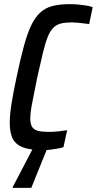

<svg xmlns="http://www.w3.org/2000/svg" viewBox="-20 -716 467 926"><path d="M187 8Q130 8 94.5 -4Q59 -16 43 -44.5Q27 -73 27 -124Q27 -162 35.5 -216Q44 -270 60 -344Q78 -430 94.5 -491Q111 -552 129.5 -591.5Q148 -631 173 -654.5Q198 -678 233 -687Q268 -696 316 -696Q337 -696 358.5 -694Q380 -692 398 -689Q416 -686 427 -681L410 -600Q396 -602 381.5 -603.5Q367 -605 353 -606.5Q339 -608 328 -608Q296 -608 275 -603Q254 -598 238.5 -583.5Q223 -569 211 -540Q199 -511 187.5 -463.5Q176 -416 160 -344Q145 -270 135.5 -221Q126 -172 126 -145Q126 -117 135.5 -103Q145 -89 165 -84.5Q185 -80 216 -80Q237 -80 261.5 -82.5Q286 -85 304 -88L286 -6Q273 -2 256 1Q239 4 221.5 6Q204 8 187 8ZM41 190 42 185 148 -18H214L213 -13L131 190Z"/></svg>

Font: Saira Condensed Medium
Style: Italic
Weight: 500
Width: 3
Italic angle: -12°
Designer: Hector Gatti with collaboration of the Omnibus-Type team
Foundry: Omnibus-Type
Version: Version 1.101